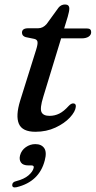

<svg xmlns="http://www.w3.org/2000/svg" viewBox="-20 -577 426 856"><path d="M133.5 -403.5 94.5 -411.5Q78 -416.5 78 -431.5Q78 -451 106 -451H150Q171.5 -451 188 -470L241 -543Q252.5 -557 270 -557Q289 -557 289 -538.5Q289 -527 282 -502.5L266 -450H368.5Q386.5 -450 386.5 -434Q386.5 -421 375 -413.5Q363.5 -406 344 -406H252.5L173 -145.5Q157 -94 165 -77.2Q173 -60.5 201 -60.5Q224 -60.5 244.2 -70.5Q264.5 -80.5 286.5 -105Q297 -116 306 -116Q319.5 -116 318 -101Q316 -79.5 291.8 -53.2Q267.5 -27 227.2 -8.2Q187 10.5 138 10.5Q79.5 10.5 64.2 -25Q49 -60.5 70 -128.5L141 -355Q149 -380.5 147.2 -390.5Q145.5 -400.5 133.5 -403.5ZM107 160.5Q82.5 160.5 73.5 147.5Q64.5 134.5 69.5 115.5Q75.5 93 95 79.2Q114.5 65.5 137.5 65.5Q164.5 65.5 177 83.2Q189.5 101 179.5 138.5Q155 233 54.5 257.5Q34.5 262 34.5 248Q34.5 234.5 52.5 230.5Q87.5 221.5 106.8 205Q126 188.5 130 172Q133 160.5 120.5 160.5Z"/></svg>

Font: Fraunces 9pt S000
Style: Italic
Weight: 400
Italic angle: -16°
Version: Version 1.000; ttfautohint (v1.8.3)